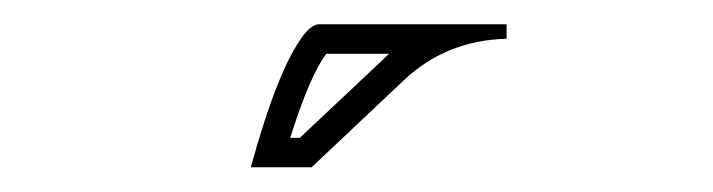

<svg xmlns="http://www.w3.org/2000/svg" viewBox="-20 -790 579 156"><path d="M183.8 -654.1Q205.6 -733.6 226.3 -761Q233.4 -770.3 239.3 -770.3H391.6V-758.5Q342.5 -757.3 307.9 -724.6L233.2 -654.1ZM215.8 -678H223.6L291.5 -741.9L296.1 -746.3H245.1Q231.7 -728.5 215.8 -678Z"/></svg>

Font: itsadzokeS01
Style: Regular
Weight: 600
Width: 6
Version: Version 0.46